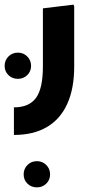

<svg xmlns="http://www.w3.org/2000/svg" viewBox="-60 -382 390 828"><path d="M0 200V81Q65 81 95 40.5Q125 0 125 -95V-346L257 -362L260 -354V-95Q260 0 230 66Q200 132 142 166Q84 200 0 200ZM17 -42Q-7 -42 -23.5 -58Q-40 -74 -40 -98Q-40 -122 -23.5 -138.5Q-7 -155 17 -155Q41 -155 57.5 -138.5Q74 -122 74 -98Q74 -74 57.5 -58Q41 -42 17 -42ZM99 426Q75 426 58.5 410Q42 394 42 370Q42 346 58.5 329.5Q75 313 99 313Q123 313 139.5 329.5Q156 346 156 370Q156 394 139.5 410Q123 426 99 426Z"/></svg>

Font: Fustat ExtraBold
Style: Regular
Weight: 800
Designer: Mohamed Gaber, Khaled Hosny, Laura Garcia Mut
Foundry: Kief Type Foundry, Alif Type Foundry, Hard Type Foundry
Version: Version 1.007